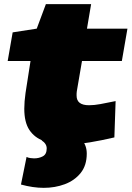

<svg xmlns="http://www.w3.org/2000/svg" viewBox="-20 -685 636 925"><path d="M537 -198 531 -23Q467 -8 412 1Q357 10 296 10Q235 10 190.5 -6Q146 -22 121.5 -59Q97 -96 97 -161Q97 -178 98.5 -197Q100 -216 103 -237L127 -391H17L41 -529L157 -547L201 -665H419L399 -547H594L567 -391H375L350 -245Q349 -239 349 -234Q349 -229 349 -224Q349 -178 409 -178Q434 -178 463.5 -183.5Q493 -189 537 -198ZM81 204 108 71Q115 75 126 76.5Q137 78 144 78Q168 78 186.5 68Q205 58 205 30Q205 7 180 -9H376Q398 17 398 55Q398 112 368.5 148.5Q339 185 292 202.5Q245 220 191 220Q139 220 81 204Z"/></svg>

Font: Georama ExtraExtended ExtraBold
Style: Italic
Weight: 800
Width: 8
Italic angle: -9°
Designer: Jean-Baptiste Levee
Foundry: Production Type
Version: Version 1.000